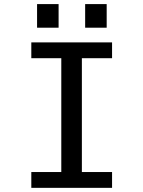

<svg xmlns="http://www.w3.org/2000/svg" viewBox="-20 -904 690 924"><path d="M130.7 0V-76.1H275V-623.9H130.7V-700H519.3V-623.9H374V-76.1H519.3V0ZM158.4 -884.3H262V-770.7H158.4ZM389.8 -884.3H493.4V-770.7H389.8Z"/></svg>

Font: Trispace Thin
Style: Regular
Weight: 100
Designer: Tyler Finck
Foundry: Etcetera Type Company
Version: Version 1.210